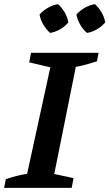

<svg xmlns="http://www.w3.org/2000/svg" viewBox="-41 -907 528 927"><path d="M-21 0 -13 -42Q40 -60 90 -68L202 -582L100 -606L109 -652H435L427 -611Q396 -601 371.5 -594.5Q347 -588 325 -584L221 -67L314 -47L305 0ZM239 -887Q259 -869 272 -846Q285 -823 289 -799Q273 -779 249 -765.5Q225 -752 201 -748Q182 -765 168 -788.5Q154 -812 150 -837Q167 -856 190.5 -869.5Q214 -883 239 -887ZM417 -887Q437 -869 450 -846Q463 -823 467 -799Q450 -779 427 -765.5Q404 -752 379 -748Q360 -764 346.5 -787.5Q333 -811 328 -837Q345 -856 368.5 -869.5Q392 -883 417 -887Z"/></svg>

Font: Piazzolla SemiBold
Style: Italic
Weight: 600
Italic angle: -11.3°
Designer: Juan Pablo del Peral
Foundry: Huerta Tipografica
Version: Version 1.330